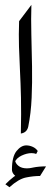

<svg xmlns="http://www.w3.org/2000/svg" viewBox="-20 -554 212 800"><path d="M59.6 -465.8 110.8 -533.7Q108.9 -476.1 110.6 -410.6Q112.3 -345.2 113.5 -277.6Q114.7 -210 111.8 -145.8Q108.9 -81.5 97.7 -26.4Q92.3 -1.5 66.9 2.4Q68.8 -83.5 67.4 -146.5Q65.9 -209.5 63.2 -260.5Q60.5 -311.5 59.1 -360.1Q57.6 -408.7 59.6 -465.8ZM54.2 185.5Q29.8 172.4 29.8 152.3Q29.8 99.1 48.8 75.4Q67.9 51.8 89.4 51.8Q103 51.8 116.5 57.9Q129.9 64 137.2 75.2L130.9 87.4Q122.6 84 111.3 84Q91.8 84 69.6 94.5Q47.4 105 40.5 124L42.5 112.8Q43.9 126.5 56.9 137Q69.8 147.5 92.3 147.5Q103 147.5 116.2 144.5ZM171.9 139.2 147 179.2Q119.6 179.2 88.4 185.5Q57.1 191.9 19.5 226.1L2.4 213.9Q35.6 179.7 73.5 159.4Q111.3 139.2 171.9 139.2Z"/></svg>

Font: Lateef
Style: Regular
Weight: 400
Designer: SIL International
Foundry: SIL International
Version: Version 4.200